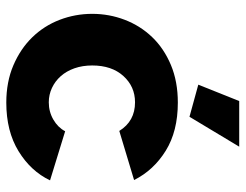

<svg xmlns="http://www.w3.org/2000/svg" viewBox="-105 -665 780 610"><g transform="rotate(90 285.0 -360.0)"><path d="M351 -572 249 -600 301 -730H446ZM24 -263Q24 -317 43 -366.5Q62 -416 98 -453.5Q134 -491 186.5 -513Q239 -535 306 -535Q397 -535 459 -496.5Q521 -458 552 -396L396 -349Q365 -399 305 -399Q255 -399 221.5 -362Q188 -325 188 -263Q188 -232 197 -206.5Q206 -181 222 -163Q238 -145 259.5 -135Q281 -125 305 -125Q335 -125 360 -139.5Q385 -154 397 -177L553 -129Q524 -68 460.5 -29Q397 10 306 10Q240 10 187.5 -12.5Q135 -35 98.5 -72.5Q62 -110 43 -159.5Q24 -209 24 -263Z"/></g></svg>

Font: Oxford Sans
Style: Regular
Weight: 800
Designer: Matt McInerney, Pablo Impallari, Rodrigo Fuenzalida
Foundry: Matt McInerney, Pablo Impallari, Rodrigo Fuenzalida
Version: Version 3.000g; ttfautohint (v1.5) -l 8 -r 28 -G 28 -x 14 -D